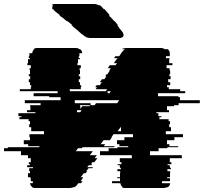

<svg xmlns="http://www.w3.org/2000/svg" viewBox="-95 -940 1019 960"><path d="M775 -409H740V-389H750V-379H687V-374H697V-359H712V-354H702V-344H748V-334H755V-319H751V-304H760V-284H734V-269H820V-254H777V-239H740V-219H752V-209H796V-204H742V-199H698V-184H655V-164H814V-149H754V-129H762V-119H743V-114H754V-104H756V-99H760V-94H742V-84H756V-74H755V-54H741V-49H755V-34H715V-24H756Q754 -10 744 -4H739Q734 0 724 0H528Q519 0 514 -4H519Q509 -10 507 -24H465V-34H505V-49H491V-54H505V-74H506V-84H492V-94H510V-99H506V-104H504V-114H493V-119H512V-129H504V-149H564V-164H405V-184H448V-199H492V-204H546V-209H502V-219H490V-239H527V-254H570V-269H473L462 -254H465L454 -239H423L408 -219H431L424 -209H479L475 -204H318L314 -199H295L284 -184H369L354 -164H389L378 -149H392L377 -129H367L360 -119H366L363 -114H349L341 -104H370L367 -99H348L336 -84H341L333 -74H324L309 -54H321L317 -49H319L308 -34H318L310 -24H297L296 -23Q292 -17 287.5 -12Q283 -7 276 -4H273Q269 -3 264 -1.5Q259 0 252 0H79Q70 0 65 -4H68Q57 -10 55 -24H69V-34H59V-49H57V-54H45V-74H55V-84H51V-99H70V-104H41V-114H55V-119H49V-129H59V-149H45V-164H10V-184H-75V-199H-56V-204H102V-209H46V-219H24V-239H55V-254H52V-269H125V-284H61V-304H51V-319H55V-334H48V-344H2V-354H12V-359H-3V-374H82V-379H40V-389H57V-409H55V-414H108V-424H29V-439H208V-454H151V-459H73V-474H193V-484H4V-494H59V-504H61V-514H55V-529H49V-544H56V-559H49V-569H55V-589H53V-599H59V-614H42V-624H45V-644H55V-649H49V-659H52V-674H66Q68 -687 76 -694H72Q80 -700 89 -700H285Q295 -700 302 -694H306Q316 -686 316 -674H302V-659H299V-649H305V-644H295V-624H292V-614H309V-599H303V-589H305V-569H299V-559H306V-544H299V-529H305V-514H311V-504H309V-494H254V-484H434L441 -494H383L390 -504H381L388 -514H404L414 -529H404L415 -544H427L437 -559H431L438 -569H442L452 -584H451L454 -589H452L459 -599H444L454 -614H483L490 -624H474L488 -644H489L493 -649H475L482 -659H501L513 -677Q517 -682 521 -686.5Q525 -691 530 -694H513Q524 -700 538 -700H711Q721 -700 728 -694H744Q754 -686 754 -674V-659H735V-649H753V-644H751V-624H767V-614H738V-599H753V-589H755V-584H756V-569H752V-559H758V-544H746V-529H756V-514H740V-504H749V-494H806V-484H831V-474H695V-459H797V-454H805V-439H904V-424H798V-414H775ZM459 -484H443V-474H452ZM279 -439V-424H358V-414H378L385 -424H491L501 -439ZM316 -409H352L355 -414H305V-409H307V-395ZM306 -379 313 -389H290V-379ZM510 -284V-304H508L493 -284ZM522 -769H523V-766Q523 -759 518 -754H516Q512 -750 504 -750H357Q350 -750 345 -751.5Q340 -753 335 -754H338Q332 -756 327.5 -759.5Q323 -763 318 -767L316 -769H314L308 -774H309L297 -784H298L273 -804H274L262 -814H267L243 -834H239L215 -854H213L201 -864H205L193 -874H192L175 -888Q174 -890 173 -891.5Q172 -893 172 -894H167Q166 -896 166 -900Q166 -909 171 -914H163Q168 -920 178 -920H374Q389 -920 397 -914H404Q407 -912 410.5 -909Q414 -906 418 -901L424 -894H428L445 -874L454 -864H449L457 -854H459L476 -834H479L495 -814H491L499 -804H498L518 -779Q519 -778 521 -774H520Z"/></svg>

Font: Rubik Glitch
Style: Regular
Weight: 400
Designer: Hubert and Fischer, NaN
Foundry: Hubert and Fischer, NaN
Version: Version 2.200